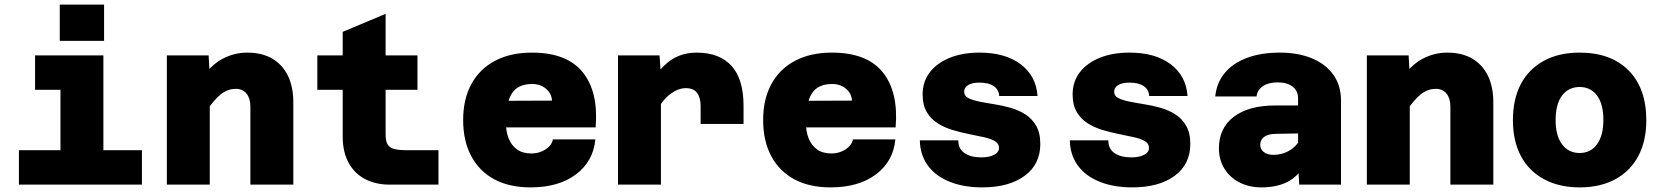

<svg xmlns="http://www.w3.org/2000/svg" viewBox="-20 -800 7190 832"><path d="M242 0V-560H428V0ZM62 0V-149H595V0ZM132 -411V-560H335V-411ZM239 -623V-780H431V-623Z M1065 0V-339Q1065 -373 1048.5 -394Q1032 -415 1002 -415Q967 -415 937 -391.5Q907 -368 870 -313L852 -456Q893 -518 944 -545Q995 -572 1051 -572Q1116 -572 1160.5 -545.5Q1205 -519 1228 -471Q1251 -423 1251 -358V0ZM703 0V-560H884L889 -474V0Z M1668 0Q1608 0 1562 -24Q1516 -48 1490.5 -95Q1465 -142 1465 -208V-662L1651 -740V-217Q1651 -188 1660 -173.5Q1669 -159 1690 -154Q1711 -149 1744 -149H1880V0ZM1355 -411V-560H1789V-411Z M2279 12Q2187 12 2122 -23Q2057 -58 2022 -123.5Q1987 -189 1987 -280Q1987 -370 2022.5 -435.5Q2058 -501 2125 -536.5Q2192 -572 2285 -572Q2437 -572 2505.5 -486.5Q2574 -401 2561 -248H2132L2133 -363L2372 -364Q2370 -395 2346 -415.5Q2322 -436 2286 -436Q2224 -436 2198 -395Q2172 -354 2172 -271Q2172 -231 2184 -200.5Q2196 -170 2220.5 -152.5Q2245 -135 2283 -135Q2317 -135 2344 -152.5Q2371 -170 2376 -196H2560Q2551 -101 2476 -44.5Q2401 12 2279 12Z M3016 -263V-341Q3016 -376 3001 -397Q2986 -418 2952 -418Q2920 -418 2886.5 -394Q2853 -370 2820 -312L2803 -449Q2830 -488 2858 -515.5Q2886 -543 2920.5 -557.5Q2955 -572 2999 -572Q3097 -572 3149.5 -515Q3202 -458 3202 -341V-263ZM2658 0V-560H2838L2844 -473V0Z M3579 12Q3487 12 3422 -23Q3357 -58 3322 -123.5Q3287 -189 3287 -280Q3287 -370 3322.5 -435.5Q3358 -501 3425 -536.5Q3492 -572 3585 -572Q3737 -572 3805.5 -486.5Q3874 -401 3861 -248H3432L3433 -363L3672 -364Q3670 -395 3646 -415.5Q3622 -436 3586 -436Q3524 -436 3498 -395Q3472 -354 3472 -271Q3472 -231 3484 -200.5Q3496 -170 3520.5 -152.5Q3545 -135 3583 -135Q3617 -135 3644 -152.5Q3671 -170 3676 -196H3860Q3851 -101 3776 -44.5Q3701 12 3579 12Z M4236 12Q4156 12 4095 -12.5Q4034 -37 4000.5 -83Q3967 -129 3966 -192H4133Q4132 -156 4159 -137Q4186 -118 4233 -118Q4266 -118 4287.5 -129Q4309 -140 4309 -159Q4309 -178 4291 -188.5Q4273 -199 4243.5 -205.5Q4214 -212 4179 -219Q4144 -226 4108.5 -236.5Q4073 -247 4043.5 -265.5Q4014 -284 3996 -314.5Q3978 -345 3978 -391Q3978 -446 4009 -486.5Q4040 -527 4095.5 -549.5Q4151 -572 4225 -572Q4336 -572 4403 -521.5Q4470 -471 4476 -384H4310Q4308 -412 4286 -427Q4264 -442 4224 -442Q4193 -442 4175.5 -431.5Q4158 -421 4158 -402Q4158 -384 4176 -375Q4194 -366 4223 -360Q4252 -354 4287.5 -348.5Q4323 -343 4358.5 -333Q4394 -323 4423 -304.5Q4452 -286 4470 -255Q4488 -224 4488 -176Q4488 -88 4420 -38Q4352 12 4236 12Z M4886 12Q4806 12 4745 -12.5Q4684 -37 4650.5 -83Q4617 -129 4616 -192H4783Q4782 -156 4809 -137Q4836 -118 4883 -118Q4916 -118 4937.5 -129Q4959 -140 4959 -159Q4959 -178 4941 -188.5Q4923 -199 4893.5 -205.5Q4864 -212 4829 -219Q4794 -226 4758.5 -236.5Q4723 -247 4693.5 -265.5Q4664 -284 4646 -314.5Q4628 -345 4628 -391Q4628 -446 4659 -486.5Q4690 -527 4745.5 -549.5Q4801 -572 4875 -572Q4986 -572 5053 -521.5Q5120 -471 5126 -384H4960Q4958 -412 4936 -427Q4914 -442 4874 -442Q4843 -442 4825.5 -431.5Q4808 -421 4808 -402Q4808 -384 4826 -375Q4844 -366 4873 -360Q4902 -354 4937.5 -348.5Q4973 -343 5008.5 -333Q5044 -323 5073 -304.5Q5102 -286 5120 -255Q5138 -224 5138 -176Q5138 -88 5070 -38Q5002 12 4886 12Z M5610 0 5605 -87V-374Q5605 -406 5581.5 -424.5Q5558 -443 5517 -443Q5477 -443 5453 -427Q5429 -411 5425 -382H5246Q5252 -441 5287 -483.5Q5322 -526 5383 -549Q5444 -572 5526 -572Q5605 -572 5664.5 -547.5Q5724 -523 5757.5 -476.5Q5791 -430 5791 -364V0ZM5446 12Q5393 12 5351 -9.5Q5309 -31 5285.5 -69.5Q5262 -108 5262 -157Q5262 -245 5326.5 -294Q5391 -343 5507 -343H5621L5620 -222L5509 -220Q5477 -220 5459 -207.5Q5441 -195 5441 -173Q5441 -154 5456 -141.5Q5471 -129 5497 -129Q5535 -129 5565 -146Q5595 -163 5613 -193L5631 -84Q5605 -35 5558.5 -11.5Q5512 12 5446 12Z M6265 0V-339Q6265 -373 6248.5 -394Q6232 -415 6202 -415Q6167 -415 6137 -391.5Q6107 -368 6070 -313L6052 -456Q6093 -518 6144 -545Q6195 -572 6251 -572Q6316 -572 6360.5 -545.5Q6405 -519 6428 -471Q6451 -423 6451 -358V0ZM5903 0V-560H6084L6089 -474V0Z M6825 12Q6736 12 6670.5 -23.5Q6605 -59 6570.5 -124Q6536 -189 6536 -279Q6536 -371 6570.5 -436Q6605 -501 6670 -536.5Q6735 -572 6825 -572Q6961 -572 7037.5 -494.5Q7114 -417 7114 -279Q7114 -189 7079.5 -124Q7045 -59 6980 -23.5Q6915 12 6825 12ZM6825 -137Q6873 -137 6900.5 -175Q6928 -213 6928 -280Q6928 -349 6900.5 -386Q6873 -423 6825 -423Q6777 -423 6749 -386Q6721 -349 6721 -279Q6721 -212 6749 -174.5Q6777 -137 6825 -137Z"/></svg>

Font: Azeret Mono Thin ExtraBold
Style: Regular
Weight: 800
Version: Version 1.002